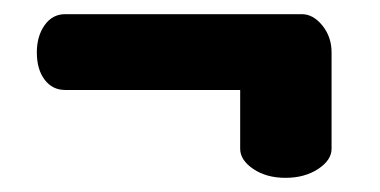

<svg xmlns="http://www.w3.org/2000/svg" viewBox="-20 -314 537 271"><path d="M32 -240Q32 -263 43 -278.5Q54 -294 72 -294H406Q422 -294 435 -278Q448 -262 448 -240V-104Q448 -88 429 -75.5Q410 -63 383 -63Q356 -63 337.5 -75.5Q319 -88 319 -104V-187H72Q54 -187 43 -201.5Q32 -216 32 -240Z"/></svg>

Font: Terminal Dosis
Style: Bold
Weight: 700
Designer: EdgarTolentino, PabloImpallari, IginoMarini
Foundry: EdgarTolentino, PabloImpallari, IginoMarini
Version: Version 1.006